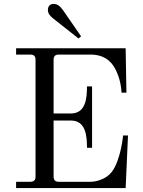

<svg xmlns="http://www.w3.org/2000/svg" viewBox="-20 -958 730 978"><path d="M62 0H620L632 -268H607C607 -268 596 -145 550 -83C520 -44 469 -32 440 -32H280C261 -32 253 -41 253 -59V-344H341C418 -344 423 -264 423 -205H449V-518H423C423 -460 418 -380 341 -380H253V-653C253 -672 261 -680 280 -680H441C481 -680 527 -669 558 -622C598.2 -561.1 599 -486 599 -486H624L620 -712H62V-680H134C153 -680 161 -672 161 -653V-59C161 -41 153 -32 134 -32H62ZM224 -907C224 -889 236 -875 252 -863L380 -762L393 -773L301 -906C283 -931 270 -938 252 -938C234 -938 224 -925 224 -907Z"/></svg>

Font: Old Standard
Style: Regular
Weight: 400
Designer: Alexey Kryukov <alexios@thessalonica.org.ru>
Version: Version 2.0